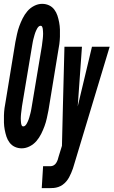

<svg xmlns="http://www.w3.org/2000/svg" viewBox="-42 -763 590 998"><path d="M71 8Q52 8 35.5 0.5Q19 -7 8 -21.5Q-3 -36 -8.5 -53Q-14 -70 -17.5 -88.5Q-21 -107 -21.5 -125.5Q-22 -144 -21.5 -163Q-21 -182 -18.5 -201Q-16 -220 -12 -240L38 -545Q42 -565 46.5 -586Q51 -607 58.5 -627.5Q66 -648 76 -668Q86 -688 100.5 -705Q115 -722 135.5 -732.5Q156 -743 177 -743Q196 -743 212.5 -735.5Q229 -728 240 -713.5Q251 -699 256.5 -682Q262 -665 265.5 -646.5Q269 -628 269.5 -609.5Q270 -591 269.5 -572Q269 -553 266.5 -534Q264 -515 260 -495L210 -190Q206 -170 201.5 -149Q197 -128 189.5 -107.5Q182 -87 172 -67Q162 -47 147.5 -30Q133 -13 112.5 -2.5Q92 8 71 8ZM79 -106Q85 -106 89.5 -110.5Q94 -115 97 -120.5Q100 -126 102.5 -131.5Q105 -137 107 -142.5Q109 -148 110.5 -153.5Q112 -159 113.5 -164.5Q115 -170 116.5 -175.5Q118 -181 119 -186.5Q120 -192 121 -197.5Q122 -203 123 -209L174 -514Q175 -520 176 -526.5Q177 -533 177.5 -539Q178 -545 179 -551Q180 -557 180.5 -563Q181 -569 181.5 -575Q182 -581 182 -587.5Q182 -594 181.5 -600Q181 -606 180.5 -611.5Q180 -617 177.5 -623Q175 -629 169 -629Q163 -629 158.5 -624.5Q154 -620 151 -614.5Q148 -609 145.5 -603.5Q143 -598 141 -592.5Q139 -587 137.5 -581.5Q136 -576 134.5 -570.5Q133 -565 131.5 -559.5Q130 -554 129 -548.5Q128 -543 127 -537.5Q126 -532 125 -526L74 -221Q73 -215 72 -208.5Q71 -202 70.5 -196Q70 -190 69 -184Q68 -178 67.5 -172Q67 -166 66.5 -160Q66 -154 66 -147.5Q66 -141 66.5 -135Q67 -129 67.5 -123.5Q68 -118 70.5 -112Q73 -106 79 -106ZM175 215 182 101H220Q229 101 237 96.5Q245 92 250 84Q255 76 258 67.5Q261 59 263 50Q263 50 263 50Q263 50 263 50Q263 50 263 50Q263 50 263 50L280 -5L285 -211L293 -520H384L362 -210L436 -520H528L344 90Q341 102 337 113Q333 124 328 136Q323 148 317 159Q311 170 302.5 180Q294 190 283.5 197.5Q273 205 261 209Q249 213 237.5 214Q226 215 214 215Z"/></svg>

Font: Iosevka SS04 Heavy Oblique
Style: Regular
Weight: 900
Italic angle: -9°
Monospace: yes
Designer: Belleve Invis
Foundry: Belleve Invis
Version: Version 19.0.0; ttfautohint (v1.8.4)